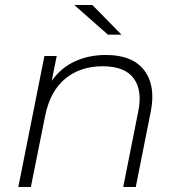

<svg xmlns="http://www.w3.org/2000/svg" viewBox="-20 -745 713 765"><path d="M402 -526Q508 -526 554.5 -465Q601 -404 581 -302L521 0H471L531 -302Q548 -385 512.5 -433Q477 -481 389 -481Q300 -481 240 -431.5Q180 -382 160 -284L103 0H53L157 -522H206L186 -423Q224 -476 279.5 -501Q335 -526 402 -526ZM410 -607 276 -725H348L464 -607Z"/></svg>

Font: Montserrat Light
Style: Italic
Weight: 300
Italic angle: -11.3°
Designer: Julieta Ulanovsky
Foundry: Julieta Ulanovsky
Version: Version 9.000; ttfautohint (v1.8.4.7-5d5b)